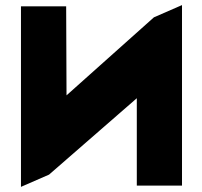

<svg xmlns="http://www.w3.org/2000/svg" viewBox="-20 -726 792 751"><path d="M62 4.9V-701.2H238.8L240.2 -353L582 -658.2L691.9 -706.1V0H515.1V-341.8L171.9 -43Z"/></svg>

Font: Hussar Preview
Style: Bold
Weight: 700
Foundry: Cannot Into Space Fonts, PlusOne Fonts
Version: Version 2.29RC2 "Millennial"